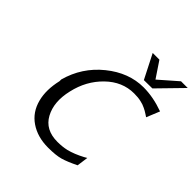

<svg xmlns="http://www.w3.org/2000/svg" viewBox="-244 -1086 1275 1275"><g transform="rotate(45 393.5 -449.0)"><path d="M458 -917H521L596 -805L724 -917H787L623 -749Q610 -749 584 -748.5Q558 -748 544 -748ZM153 -347V-363Q195 -516 317 -614.5Q439 -713 577 -713Q668 -713 767 -677L729 -584Q725 -587 711 -596Q697 -605 691.5 -608Q686 -611 673 -617.5Q660 -624 650.5 -627Q641 -630 626.5 -633.5Q612 -637 596 -638.5Q580 -640 561 -640Q451 -640 364.5 -556Q278 -472 250 -347Q221 -224 267.5 -138Q314 -52 428 -52Q474 -52 513 -61Q565 -74 625 -106L644 -117L633 -37Q568 -5 526 7Q484 19 411 19Q312 19 242 -28.5Q172 -76 150 -163Q129 -244 153 -347Z"/></g></svg>

Font: Coval
Style: Book Italic
Weight: 350
Foundry: Context Ltd
Version: Version 001.000